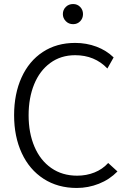

<svg xmlns="http://www.w3.org/2000/svg" viewBox="-20 -923 653 953"><path d="M50 -351Q50 -457 87 -538.5Q124 -620 192.5 -665Q261 -710 353 -710Q409 -710 458.5 -691.5Q508 -673 544 -638L513 -583Q450 -649 353 -649Q282 -649 229.5 -610.5Q177 -572 149.5 -504.5Q122 -437 122 -351Q122 -263 151 -195Q180 -127 234.5 -89Q289 -51 363 -51Q409 -51 449 -67Q489 -83 517 -114L563 -72Q524 -32 471 -11Q418 10 361 10Q267 10 196.5 -35.5Q126 -81 88 -163Q50 -245 50 -351ZM292 -853Q292 -874 306.5 -888.5Q321 -903 343 -903Q364 -903 378 -888.5Q392 -874 392 -853Q392 -832 378 -817.5Q364 -803 343 -803Q321 -803 306.5 -818Q292 -833 292 -853Z"/></svg>

Font: Niramit Light
Style: Regular
Weight: 300
Designer: Katatrad Aksorn Co.,Ltd.
Foundry: Cadson Demak Co.,Ltd.
Version: Version 1.000; ttfautohint (v1.6)